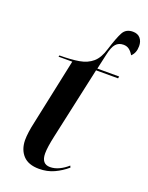

<svg xmlns="http://www.w3.org/2000/svg" viewBox="-145 -834 709 918"><g transform="rotate(20 210.0 -375.0)"><path d="M170 10Q116 10 89 -19Q62 -48 61 -96Q61 -134 74 -191L145 -526H75L77 -533Q135 -533 176 -540Q217 -547 243.5 -570Q270 -593 284 -641Q304 -705 319 -732.5Q334 -760 369 -760Q394 -760 407 -744.5Q420 -729 420 -705Q420 -670 399 -651Q389 -668 377 -677Q365 -686 348 -686Q324 -686 309.5 -670Q295 -654 286 -612L269 -536H380L378 -526H266L186 -160Q173 -101 173 -70Q173 -16 217 -16Q240 -16 263 -27Q286 -38 306 -56L310 -47Q281 -22 246.5 -6Q212 10 170 10Z"/></g></svg>

Font: Noto Serif Display Condensed SemiBold
Style: Italic
Weight: 600
Width: 3
Italic angle: -12°
Designer: Monotype Design Team
Foundry: Monotype Imaging Inc.
Version: Version 2.009